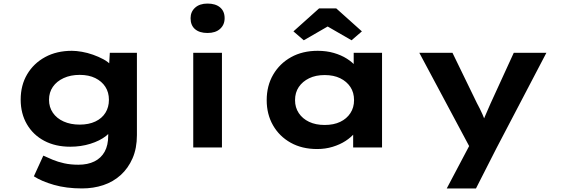

<svg xmlns="http://www.w3.org/2000/svg" viewBox="-20 -827 3155 1077"><path d="M440 230Q352 230 282.5 210Q213 190 170 162L223 46Q247 57 275.5 69Q304 81 340 89Q376 97 420 97Q472 97 509.5 78.5Q547 60 567 24Q587 -12 587 -66V-129L617 -124Q610 -92 575 -64.5Q540 -37 487 -20.5Q434 -4 374 -4Q291 -4 228.5 -37Q166 -70 131 -130Q96 -190 96 -268Q96 -349 132.5 -410.5Q169 -472 233.5 -507Q298 -542 383 -542Q408 -542 439.5 -536.5Q471 -531 502 -520Q533 -509 560 -494.5Q587 -480 604 -460.5Q621 -441 622 -419L589 -411L596 -531H748V-69Q748 5 723.5 61Q699 117 657 155Q615 193 559.5 211.5Q504 230 440 230ZM427 -128Q478 -128 515 -145.5Q552 -163 571.5 -194.5Q591 -226 591 -267Q591 -309 571 -340Q551 -371 514.5 -389Q478 -407 427 -407Q376 -407 337 -389Q298 -371 276.5 -340Q255 -309 255 -267Q255 -226 276.5 -194.5Q298 -163 337 -145.5Q376 -128 427 -128Z M1064 0V-531H1225V0ZM1144 -642Q1099 -642 1074 -663.5Q1049 -685 1049 -725Q1049 -761 1074.5 -784Q1100 -807 1144 -807Q1189 -807 1214.5 -785.5Q1240 -764 1240 -725Q1240 -688 1214.5 -665Q1189 -642 1144 -642Z M1759 9Q1674 9 1610.5 -26.5Q1547 -62 1511.5 -124Q1476 -186 1476 -265Q1476 -346 1512.5 -408.5Q1549 -471 1613 -506.5Q1677 -542 1762 -542Q1811 -542 1852.5 -530Q1894 -518 1925.5 -498Q1957 -478 1976.5 -454.5Q1996 -431 2002 -407L1964 -405V-531H2123V0H1961V-141L1995 -132Q1991 -107 1970.5 -82Q1950 -57 1918.5 -36.5Q1887 -16 1846 -3.5Q1805 9 1759 9ZM1801 -126Q1852 -126 1888.5 -143.5Q1925 -161 1945.5 -192.5Q1966 -224 1966 -265Q1966 -308 1945.5 -339Q1925 -370 1888.5 -388Q1852 -406 1801 -406Q1751 -406 1714 -388Q1677 -370 1656 -339Q1635 -308 1635 -265Q1635 -224 1656 -192.5Q1677 -161 1714 -143.5Q1751 -126 1801 -126ZM1684 -601 1626 -651 1770 -780H1866L2010 -651L1952 -601L1803 -687H1833Z M2486 230 2636 -54 2629 25 2332 -531H2518L2655 -249Q2672 -218 2686.5 -185.5Q2701 -153 2711 -120L2676 -116Q2687 -142 2701 -176Q2715 -210 2731 -245L2862 -531H3045L2765 4L2650 230Z"/></svg>

Font: Lexend Mega
Style: Bold
Weight: 700
Version: Version 1.007